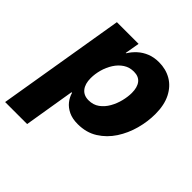

<svg xmlns="http://www.w3.org/2000/svg" viewBox="-222 -694 1048 1048"><g transform="rotate(45 302.0 -170.0)"><path d="M-25.4 204.1 97.7 -535.6H265.1L250.5 -451.2H253.4Q269.5 -477.5 292.7 -498.5Q315.9 -519.5 346.4 -531.7Q377 -543.9 414.6 -543.9Q468.3 -543.9 510.3 -519.5Q552.2 -495.1 576.7 -447Q601.1 -398.9 601.1 -329.1Q601.1 -271.5 585 -211.9Q568.8 -152.3 536.4 -102.5Q503.9 -52.7 454.8 -21.7Q405.8 9.3 339.8 9.3Q298.3 9.3 269.3 -4.6Q240.2 -18.6 222.4 -41Q204.6 -63.5 197.3 -89.8H192.9L144.5 204.1ZM289.6 -124.5Q325.7 -124.5 351.8 -143.6Q377.9 -162.6 395 -192.9Q412.1 -223.1 420.4 -257.1Q428.7 -291 428.7 -320.3Q428.7 -363.3 410.2 -387Q391.6 -410.6 354.5 -410.6Q320.3 -410.6 293.9 -393.3Q267.6 -376 249.3 -347.2Q231 -318.4 221.7 -284.7Q212.4 -251 212.4 -218.3Q212.4 -174.3 232.4 -149.4Q252.4 -124.5 289.6 -124.5Z"/></g></svg>

Font: Inter 20pt ExtraBold
Style: Italic
Weight: 800
Italic angle: -9.3988°
Version: Version 4.001;git-66647c0bb